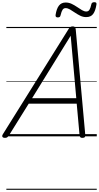

<svg xmlns="http://www.w3.org/2000/svg" viewBox="-58 -1244 903 1752"><path d="M-14 14Q-30 14 -35.5 5Q-41 -4 -32 -19L569 -981Q576 -993 584 -998Q592 -1003 606 -1003Q619 -1003 625 -997.5Q631 -992 633 -976L720 -14Q722 0 716 7Q710 14 694 14Q680 14 675 8.5Q670 3 668 -10L642 -298H204L24 -9Q14 5 7 9.5Q0 14 -14 14ZM235 -348H638L587 -918ZM469 -1085Q447 -1085 449 -1107Q458 -1165 480 -1193Q502 -1221 541 -1221Q570 -1221 595.5 -1209Q621 -1197 645 -1180.5Q669 -1164 690 -1151.5Q711 -1139 730 -1139Q748 -1139 758 -1154.5Q768 -1170 775 -1203Q778 -1224 802 -1224Q815 -1224 819.5 -1219Q824 -1214 822 -1202Q813 -1145 792 -1116.5Q771 -1088 728 -1088Q700 -1088 674.5 -1100.5Q649 -1113 625.5 -1129Q602 -1145 581 -1157.5Q560 -1170 540 -1170Q523 -1170 513 -1155Q503 -1140 495 -1106Q493 -1095 487 -1090Q481 -1085 469 -1085ZM0 478H825V488H0ZM0 -20H825V0H0ZM0 -505H825V-500H0ZM0 -998H825V-988H0Z"/></svg>

Font: Playwrite AU SA Guides
Style: Regular
Weight: 400
Designer: Veronika Burian, José Scaglione
Foundry: TypeTogether
Version: Version 1.003